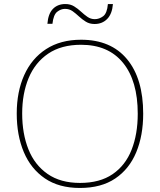

<svg xmlns="http://www.w3.org/2000/svg" viewBox="-20 -922 794 952"><path d="M690 -358Q690 -250 655.5 -167Q621 -84 551.5 -37Q482 10 376 10Q272 10 202.5 -37.5Q133 -85 98 -168Q63 -251 63 -359Q63 -467 100 -549.5Q137 -632 208.5 -678.5Q280 -725 382 -725Q530 -725 610 -628.5Q690 -532 690 -358ZM90 -359Q90 -259 121 -181.5Q152 -104 216 -59.5Q280 -15 377 -15Q475 -15 538.5 -58.5Q602 -102 632.5 -179.5Q663 -257 663 -358Q663 -521 590 -610.5Q517 -700 382 -700Q284 -700 219 -656Q154 -612 122 -535Q90 -458 90 -359ZM215 -804Q219 -854 242.5 -878Q266 -902 304 -902Q329 -902 347.5 -890.5Q366 -879 381.5 -864.5Q397 -850 413.5 -838.5Q430 -827 450 -827Q472 -827 491.5 -841.5Q511 -856 515 -902H540Q536 -853 511.5 -828Q487 -803 449 -803Q424 -803 405.5 -814.5Q387 -826 371.5 -840.5Q356 -855 340 -866.5Q324 -878 302 -878Q282 -878 263.5 -863.5Q245 -849 240 -804Z"/></svg>

Font: Noto Sans Kannada Thin
Style: Regular
Weight: 100
Designer: Jelle Bosma - Monotype Design Team
Foundry: Monotype Imaging Inc.
Version: Version 2.005; ttfautohint (v1.8.4.7-5d5b)